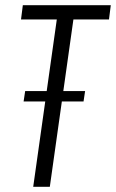

<svg xmlns="http://www.w3.org/2000/svg" viewBox="-20 -720 447 740"><path d="M407 -700 400 -645H231L268 -681L172 0H108L204 -681L228 -645H61L68 -700ZM308 -369 302 -329H71L77 -369Z"/></svg>

Font: Pathway Extreme Condensed ExtraLight
Style: Italic
Weight: 250
Width: 3
Italic angle: -8°
Version: Version 1.001;gftools[0.9.26]